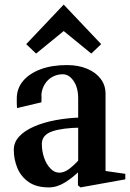

<svg xmlns="http://www.w3.org/2000/svg" viewBox="-20 -799 565 835"><path d="M192 16Q138 16 104.5 -7.5Q71 -31 55.5 -68.5Q40 -106 40 -147Q40 -180 63 -205Q86 -230 126.5 -248Q167 -266 219.5 -276Q272 -286 330 -288L320 -276V-371Q320 -418 300 -447Q280 -476 253 -476Q228 -476 207.5 -464.5Q187 -453 174.5 -432.5Q162 -412 160 -387Q161 -376 160.5 -368Q160 -360 160 -354L54 -329Q53 -338 53 -349Q53 -360 53 -371Q53 -414 80 -446.5Q107 -479 156 -497.5Q205 -516 271 -516Q321 -516 359 -500Q397 -484 418 -456Q439 -428 439 -391V-44L428 -57L525 -43V-19L330 16L319 7V-62L326 -56Q297 -27 262.5 -5.5Q228 16 192 16ZM238 -48Q259 -48 281 -64.5Q303 -81 327 -108L320 -89V-259L333 -244Q251 -243 206.5 -227.5Q162 -212 162 -173Q162 -141 172 -112.5Q182 -84 199.5 -66Q217 -48 238 -48ZM137 -566 94 -607 257 -779 420 -607 377 -566 257 -664Z"/></svg>

Font: Wittgenstein SemiBold
Style: Regular
Weight: 600
Designer: Jörg Drees
Foundry: Jörg Drees
Version: Version 1.500